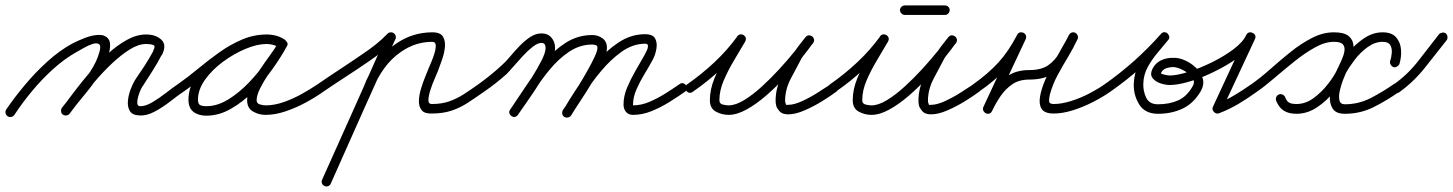

<svg xmlns="http://www.w3.org/2000/svg" viewBox="-38 -401 5350 707"><path d="M15 22Q11 28 3.5 29.5Q-4 31 -10 27Q-16 23 -17.5 15.5Q-19 8 -15 2Q15 -42 53.5 -88Q92 -134 136 -174Q180 -214 227 -240Q248 -251 275 -261.5Q302 -272 326 -272.5Q350 -273 361.5 -257Q373 -241 362 -199Q351 -161 326 -123Q301 -85 271.5 -50Q242 -15 218 18Q218 18 218 18Q218 18 218 18Q214 23 206.5 24Q199 25 193 21Q188 17 187 9.5Q186 2 190 -4Q213 -34 241.5 -67.5Q270 -101 294 -137Q318 -173 328 -209Q335 -233 326.5 -238.5Q318 -244 302.5 -239Q287 -234 270.5 -224.5Q254 -215 245 -210Q200 -185 158 -147Q116 -109 79.5 -65Q43 -21 15 22Q15 22 15 22Q15 22 15 22ZM218 17Q214 23 206.5 24Q199 25 194 21Q188 17 187 9.5Q186 2 190 -3Q208 -27 234 -61.5Q260 -96 291.5 -133Q323 -170 358 -202Q393 -234 429 -254Q465 -274 500 -274Q536 -274 556.5 -254.5Q577 -235 558 -198Q558 -198 557 -198Q557 -198 557 -198Q542 -169 524.5 -141.5Q507 -114 489 -86Q486 -83 480.5 -71.5Q475 -60 471 -46Q467 -32 467.5 -21.5Q468 -11 477 -10Q497 -9 523 -24.5Q549 -40 574 -59.5Q599 -79 617 -91Q623 -95 630 -94Q637 -93 641 -87Q645 -81 644 -74Q643 -67 637 -63Q615 -48 587.5 -26.5Q560 -5 530.5 10.5Q501 26 475 24Q449 23 440 7.5Q431 -8 433 -29.5Q435 -51 443 -72Q451 -93 459 -106Q477 -132 494.5 -159Q512 -186 527 -214Q527 -214 527 -214Q526 -214 526 -214Q536 -232 526 -235.5Q516 -239 500 -239Q472 -239 440 -219Q408 -199 374.5 -167.5Q341 -136 311 -100.5Q281 -65 256.5 -33.5Q232 -2 218 17Q218 17 218 17Q218 17 218 17Z M637 -63Q631 -58 624 -59.5Q617 -61 613 -67Q608 -73 609.5 -80Q611 -87 617 -91Q654 -117 692 -148.5Q730 -180 770 -208.5Q810 -237 853.5 -255.5Q897 -274 945 -274Q962 -274 979 -269.5Q996 -265 1010 -255Q1017 -250 1017.5 -243.5Q1018 -237 1015 -232Q1011 -226 1004.5 -224Q998 -222 991 -226Q969 -239 943 -239Q909 -239 866 -221Q823 -203 783 -173.5Q743 -144 717 -107.5Q691 -71 691 -34Q691 -18 699 -14Q707 -10 722 -10Q762 -10 802 -34.5Q842 -59 878 -96.5Q914 -134 942 -174.5Q970 -215 988 -246Q992 -254 999 -255Q1006 -256 1011 -253Q1017 -250 1020 -243.5Q1023 -237 1018 -230Q1008 -211 989.5 -184.5Q971 -158 952 -130Q933 -102 920 -76Q907 -50 907 -32Q907 -20 919 -16.5Q931 -13 940 -13Q972 -13 1006.5 -25Q1041 -37 1074 -55.5Q1107 -74 1132 -91Q1132 -91 1132 -91Q1132 -91 1132 -91Q1138 -95 1145 -94Q1152 -93 1156 -87Q1160 -81 1159 -74Q1158 -67 1152 -63Q1124 -43 1088 -23.5Q1052 -4 1013.5 9Q975 22 940 22Q915 22 893.5 9.5Q872 -3 872 -32Q872 -57 885 -85Q898 -113 917 -141.5Q936 -170 955.5 -196.5Q975 -223 988 -246Q992 -254 999 -255.5Q1006 -257 1011 -253Q1017 -250 1020 -243.5Q1023 -237 1018 -230Q998 -193 967 -149Q936 -105 896.5 -65.5Q857 -26 812.5 -0.5Q768 25 722 25Q693 25 674.5 11Q656 -3 656 -34Q656 -79 684.5 -121.5Q713 -164 757.5 -198.5Q802 -233 852 -253.5Q902 -274 943 -274Q979 -274 1009 -256Q1016 -252 1016.5 -245Q1017 -238 1013 -232Q1010 -227 1003.5 -224.5Q997 -222 990 -227Q980 -234 968 -236.5Q956 -239 945 -239Q901 -239 860.5 -221Q820 -203 781.5 -175Q743 -147 707 -116.5Q671 -86 637 -63Q637 -63 637 -63Q637 -63 637 -63Z M1128 -67Q1123 -73 1124.5 -80Q1126 -87 1132 -91Q1174 -120 1216 -147.5Q1258 -175 1300 -204Q1324 -220 1346.5 -238Q1369 -256 1389 -277Q1389 -277 1389 -277Q1389 -277 1389 -277Q1394 -282 1401.5 -282Q1409 -282 1414 -277Q1419 -272 1419.5 -265Q1420 -258 1415 -252Q1393 -230 1369 -211Q1345 -192 1320 -175Q1278 -146 1235.5 -118.5Q1193 -91 1152 -63Q1146 -58 1139 -59.5Q1132 -61 1128 -67ZM1386 -272Q1389 -278 1396 -280.5Q1403 -283 1409 -280Q1416 -277 1418.5 -270.5Q1421 -264 1418 -257Q1358 -124 1298.5 9Q1239 142 1180 275Q1177 282 1170 284.5Q1163 287 1157 284Q1150 281 1147.5 274Q1145 267 1148 261Q1208 128 1267.5 -5.5Q1327 -139 1386 -272Q1386 -272 1386 -272Q1386 -272 1386 -272ZM1334 -71Q1332 -64 1325 -61Q1318 -58 1312 -61Q1305 -63 1302 -70Q1299 -77 1302 -83Q1319 -129 1349 -170.5Q1379 -212 1420 -240Q1481 -282 1554 -282Q1584 -282 1593.5 -265.5Q1603 -249 1600 -224.5Q1597 -200 1588 -176.5Q1579 -153 1574 -138Q1571 -130 1562.5 -111Q1554 -92 1547 -70Q1540 -48 1539.5 -33Q1539 -18 1552 -18Q1589 -18 1617 -28Q1645 -38 1670.5 -54.5Q1696 -71 1724 -91Q1724 -91 1724 -91Q1724 -91 1724 -91Q1730 -95 1737 -94Q1744 -93 1748 -87Q1752 -81 1751 -74Q1750 -67 1744 -63Q1713 -41 1684.5 -22.5Q1656 -4 1624.5 6.5Q1593 17 1552 17Q1525 18 1514.5 4.5Q1504 -9 1504.5 -29.5Q1505 -50 1512 -73.5Q1519 -97 1527.5 -117.5Q1536 -138 1541 -151Q1543 -156 1549.5 -171Q1556 -186 1561.5 -203.5Q1567 -221 1566.5 -234Q1566 -247 1554 -247Q1492 -247 1440 -211Q1403 -186 1376.5 -149Q1350 -112 1334 -71Q1334 -71 1334 -71Q1334 -71 1334 -71Z M1720 -67Q1715 -73 1716.5 -80Q1718 -87 1724 -91Q1770 -124 1810 -161Q1824 -173 1840.5 -193Q1857 -213 1876 -232.5Q1895 -252 1915 -265Q1935 -278 1956 -278Q1979 -278 1992.5 -262.5Q2006 -247 2006 -224Q2006 -202 1990 -168.5Q1974 -135 1950.5 -98Q1927 -61 1904.5 -29Q1882 3 1869 22Q1869 22 1869 22Q1869 22 1869 22Q1865 28 1858 29.5Q1851 31 1845 26Q1839 22 1837.5 15Q1836 8 1841 2Q1851 -13 1872.5 -43.5Q1894 -74 1916.5 -109.5Q1939 -145 1955 -176Q1971 -207 1971 -224Q1971 -243 1956 -243Q1942 -243 1924 -229Q1906 -215 1887 -194.5Q1868 -174 1852 -155.5Q1836 -137 1827 -128Q1788 -93 1744 -63Q1738 -58 1731 -59.5Q1724 -61 1720 -67ZM1869 22Q1865 28 1858 29.5Q1851 31 1845 26Q1839 22 1837.5 15Q1836 8 1841 2Q1867 -36 1898 -83Q1929 -130 1965.5 -173Q2002 -216 2046 -244Q2090 -272 2143 -272Q2164 -272 2180.5 -260Q2197 -248 2197 -225Q2197 -205 2181.5 -171Q2166 -137 2143.5 -99.5Q2121 -62 2099 -29Q2077 4 2065 24Q2061 30 2054 31.5Q2047 33 2040 29Q2034 25 2032.5 18Q2031 11 2035 4Q2043 -7 2058 -30.5Q2073 -54 2091 -83Q2109 -112 2125 -140.5Q2141 -169 2151.5 -191.5Q2162 -214 2162 -225Q2162 -233 2155.5 -235Q2149 -237 2143 -237Q2097 -237 2057 -210Q2017 -183 1983.5 -141.5Q1950 -100 1921.5 -56Q1893 -12 1869 22Q1869 22 1869 22Q1869 22 1869 22ZM2041 30Q2034 26 2032.5 19Q2031 12 2035 6Q2057 -32 2088 -79Q2119 -126 2157 -170.5Q2195 -215 2239.5 -244.5Q2284 -274 2333 -275Q2365 -276 2374 -260Q2383 -244 2379 -221Q2375 -198 2365 -180Q2352 -156 2335 -128Q2318 -100 2305.5 -71.5Q2293 -43 2293 -16Q2293 -13 2293 -13Q2323 -13 2353.5 -26Q2384 -39 2412.5 -57Q2441 -75 2464 -91Q2470 -96 2477 -94.5Q2484 -93 2488 -87Q2493 -81 2491.5 -74Q2490 -67 2484 -63Q2457 -44 2425.5 -24.5Q2394 -5 2360.5 8.5Q2327 22 2293 22Q2276 22 2267 11Q2258 0 2258 -16Q2258 -47 2271 -78Q2284 -109 2301.5 -139.5Q2319 -170 2334 -196Q2337 -202 2342.5 -212.5Q2348 -223 2348 -232Q2348 -241 2335 -240Q2291 -239 2251 -210.5Q2211 -182 2175.5 -139.5Q2140 -97 2112 -53Q2084 -9 2065 24Q2061 30 2054 31.5Q2047 33 2041 30Z M2513 -63Q2507 -58 2500 -59.5Q2493 -61 2489 -67Q2484 -73 2485.5 -80Q2487 -87 2493 -91Q2545 -127 2592.5 -171.5Q2640 -216 2677 -267Q2682 -274 2688.5 -274.5Q2695 -275 2700 -272Q2706 -268 2708 -262Q2710 -256 2706 -248Q2688 -217 2666 -180.5Q2644 -144 2627.5 -106Q2611 -68 2611 -32Q2611 -19 2623.5 -16Q2636 -13 2645 -13Q2670 -13 2701.5 -32Q2733 -51 2767 -82Q2801 -113 2832.5 -147.5Q2864 -182 2889 -213Q2914 -244 2928 -263Q2933 -270 2940 -270Q2947 -270 2952 -266Q2957 -262 2959 -255.5Q2961 -249 2956 -242Q2945 -229 2934 -216Q2923 -203 2915 -188Q2915 -188 2915 -189Q2915 -189 2915 -189Q2896 -153 2874.5 -112.5Q2853 -72 2853 -30Q2853 -22 2856 -18Q2856 -18 2855 -18Q2855 -18 2855 -18Q2858 -14 2857.5 -14.5Q2857 -15 2865 -15Q2886 -15 2916.5 -29Q2947 -43 2975.5 -61.5Q3004 -80 3021 -91Q3021 -91 3021 -91Q3021 -91 3021 -91Q3027 -95 3034 -94Q3041 -93 3045 -87Q3049 -81 3048 -74Q3047 -67 3041 -63Q3021 -48 2989.5 -28.5Q2958 -9 2924.5 5.5Q2891 20 2865 20Q2851 20 2841.5 15.5Q2832 11 2825 -2Q2825 -2 2825 -2Q2824 -2 2824 -2Q2818 -14 2818 -30Q2818 -77 2840.5 -121Q2863 -165 2885 -205Q2885 -205 2885 -205Q2885 -206 2885 -206Q2894 -221 2905.5 -235.5Q2917 -250 2928 -264Q2934 -271 2940.5 -271Q2947 -271 2953 -267Q2958 -263 2959.5 -256.5Q2961 -250 2956 -243Q2940 -220 2913 -186.5Q2886 -153 2852.5 -116.5Q2819 -80 2782.5 -48.5Q2746 -17 2710.5 2.5Q2675 22 2645 22Q2620 22 2598 10Q2576 -2 2576 -32Q2576 -72 2593 -113Q2610 -154 2633 -192.5Q2656 -231 2676 -266Q2680 -273 2687 -273.5Q2694 -274 2699 -270Q2705 -267 2707.5 -260.5Q2710 -254 2705 -247Q2667 -193 2617 -146.5Q2567 -100 2513 -63Q2513 -63 2513 -63Q2513 -63 2513 -63Z M3039 -63Q3033 -58 3026 -59.5Q3019 -61 3015 -67Q3010 -73 3011.5 -80Q3013 -87 3019 -91Q3071 -127 3118.5 -171.5Q3166 -216 3203 -267Q3208 -274 3214.5 -274.5Q3221 -275 3226 -272Q3232 -268 3234 -262Q3236 -256 3232 -248Q3214 -217 3192 -180.5Q3170 -144 3153.5 -106Q3137 -68 3137 -32Q3137 -19 3149.5 -16Q3162 -13 3171 -13Q3196 -13 3227.5 -32Q3259 -51 3293 -82Q3327 -113 3358.5 -147.5Q3390 -182 3415 -213Q3440 -244 3454 -263Q3459 -270 3466 -270Q3473 -270 3478 -266Q3483 -262 3485 -255.5Q3487 -249 3482 -242Q3471 -229 3460 -216Q3449 -203 3441 -188Q3441 -188 3441 -189Q3441 -189 3441 -189Q3422 -153 3400.5 -112.5Q3379 -72 3379 -30Q3379 -22 3382 -18Q3382 -18 3381 -18Q3381 -18 3381 -18Q3384 -14 3383.5 -14.5Q3383 -15 3391 -15Q3412 -15 3442.5 -29Q3473 -43 3501.5 -61.5Q3530 -80 3547 -91Q3547 -91 3547 -91Q3547 -91 3547 -91Q3553 -95 3560 -94Q3567 -93 3571 -87Q3575 -81 3574 -74Q3573 -67 3567 -63Q3547 -48 3515.5 -28.5Q3484 -9 3450.5 5.5Q3417 20 3391 20Q3377 20 3367.5 15.5Q3358 11 3351 -2Q3351 -2 3351 -2Q3350 -2 3350 -2Q3344 -14 3344 -30Q3344 -77 3366.5 -121Q3389 -165 3411 -205Q3411 -205 3411 -205Q3411 -206 3411 -206Q3420 -221 3431.5 -235.5Q3443 -250 3454 -264Q3460 -271 3466.5 -271Q3473 -271 3479 -267Q3484 -263 3485.5 -256.5Q3487 -250 3482 -243Q3466 -220 3439 -186.5Q3412 -153 3378.5 -116.5Q3345 -80 3308.5 -48.5Q3272 -17 3236.5 2.5Q3201 22 3171 22Q3146 22 3124 10Q3102 -2 3102 -32Q3102 -72 3119 -113Q3136 -154 3159 -192.5Q3182 -231 3202 -266Q3206 -273 3213 -273.5Q3220 -274 3225 -270Q3231 -267 3233.5 -260.5Q3236 -254 3231 -247Q3193 -193 3143 -146.5Q3093 -100 3039 -63Q3039 -63 3039 -63Q3039 -63 3039 -63ZM3294 -346Q3287 -346 3281.5 -351.5Q3276 -357 3276 -364Q3276 -371 3281.5 -376Q3287 -381 3294 -381Q3331 -381 3368 -381Q3405 -381 3442 -381Q3442 -381 3442 -381Q3442 -381 3442 -381Q3449 -381 3454 -376Q3459 -371 3459 -364Q3459 -357 3454 -351.5Q3449 -346 3442 -346Q3405 -346 3368 -346Q3331 -346 3294 -346Q3294 -346 3294 -346Q3294 -346 3294 -346Z M3566 -63Q3560 -58 3553 -59.5Q3546 -61 3542 -67Q3537 -73 3538.5 -80Q3540 -87 3546 -91Q3601 -130 3638.5 -171Q3676 -212 3707 -272Q3711 -280 3718 -281.5Q3725 -283 3731 -280Q3737 -277 3739.5 -271Q3742 -265 3739 -257Q3708 -191 3677 -125Q3646 -59 3615 7Q3611 15 3604.5 16.5Q3598 18 3592 15Q3586 13 3583 6.5Q3580 0 3584 -8Q3601 -43 3623 -74Q3645 -105 3676.5 -124Q3708 -143 3752 -143Q3796 -143 3821.5 -160.5Q3847 -178 3863.5 -207.5Q3880 -237 3899 -273Q3903 -280 3909.5 -281.5Q3916 -283 3922 -280Q3927 -277 3930 -271Q3933 -265 3930 -257Q3914 -223 3894 -190Q3874 -157 3856 -123.5Q3838 -90 3828 -53Q3825 -40 3825 -29Q3825 -18 3842 -18Q3871 -18 3906 -29Q3941 -40 3973.5 -57Q4006 -74 4030 -91Q4030 -91 4030 -91Q4030 -91 4030 -91Q4036 -95 4043 -94Q4050 -93 4054 -87Q4058 -81 4057 -74Q4056 -67 4050 -63Q4023 -44 3987 -25.5Q3951 -7 3913 5Q3875 17 3842 17Q3809 17 3798 0.5Q3787 -16 3791.5 -44Q3796 -72 3810 -105Q3824 -138 3842 -171Q3860 -204 3875.5 -230.5Q3891 -257 3898 -272Q3902 -279 3908.5 -280.5Q3915 -282 3921 -279Q3927 -276 3930 -270Q3933 -264 3929 -256Q3907 -215 3886.5 -181Q3866 -147 3835 -127.5Q3804 -108 3752 -108Q3715 -108 3690 -91Q3665 -74 3647 -48Q3629 -22 3615 8Q3611 16 3604 17.5Q3597 19 3592 16Q3586 13 3583 6.5Q3580 0 3583 -7Q3614 -74 3645 -140Q3676 -206 3707 -272Q3711 -280 3717.5 -281.5Q3724 -283 3730 -280Q3736 -277 3739 -270.5Q3742 -264 3739 -257Q3706 -192 3665.5 -147.5Q3625 -103 3566 -63Q3566 -63 3566 -63Q3566 -63 3566 -63Z M4050 -63Q4044 -58 4037 -59.5Q4030 -61 4026 -67Q4021 -73 4022.5 -80Q4024 -87 4030 -91Q4087 -131 4139 -177.5Q4191 -224 4237 -276Q4243 -283 4250 -282.5Q4257 -282 4261 -278Q4266 -273 4267.5 -266.5Q4269 -260 4263 -253Q4244 -230 4223.5 -205.5Q4203 -181 4188 -153.5Q4173 -126 4172 -93Q4172 -93 4172 -93Q4172 -93 4172 -93Q4172 -93 4172 -93Q4171 -66 4182.5 -41.5Q4194 -17 4226 -17Q4268 -17 4300.5 -31.5Q4333 -46 4354 -84Q4364 -101 4351 -117Q4338 -133 4317 -143.5Q4296 -154 4282 -154Q4282 -154 4282 -154Q4282 -154 4282 -154Q4269 -154 4256 -149.5Q4243 -145 4237 -132Q4236 -129 4250 -126Q4264 -123 4269 -123Q4296 -123 4338.5 -136.5Q4381 -150 4425.5 -172Q4470 -194 4504.5 -220Q4539 -246 4551 -272Q4555 -280 4561.5 -281.5Q4568 -283 4574 -280Q4580 -278 4583.5 -271.5Q4587 -265 4583 -257Q4552 -191 4521.5 -125Q4491 -59 4460 7Q4458 12 4452 10Q4446 8 4441 3Q4437 -3 4435 -8.5Q4433 -14 4438 -16Q4473 -30 4506 -49.5Q4539 -69 4570 -91Q4570 -91 4570 -91Q4570 -91 4570 -91Q4576 -95 4583 -94Q4590 -93 4594 -87Q4598 -81 4597 -74Q4596 -67 4590 -63Q4557 -39 4522.5 -18.5Q4488 2 4451 16Q4440 20 4432 11Q4424 3 4428 -7Q4459 -73 4489.5 -139.5Q4520 -206 4551 -272Q4555 -280 4561.5 -281.5Q4568 -283 4574 -280Q4580 -278 4583.5 -271.5Q4587 -265 4583 -257Q4571 -232 4544 -208Q4517 -184 4480.5 -162.5Q4444 -141 4405 -124Q4366 -107 4330.5 -97.5Q4295 -88 4269 -88Q4254 -88 4235.5 -94Q4217 -100 4206.5 -113Q4196 -126 4205 -146Q4216 -169 4237.5 -179Q4259 -189 4283 -188Q4283 -188 4282 -188Q4282 -188 4282 -188Q4303 -189 4326 -178.5Q4349 -168 4367 -150.5Q4385 -133 4391 -111.5Q4397 -90 4384 -66Q4358 -21 4317.5 -1.5Q4277 18 4226 18Q4178 18 4156.5 -17Q4135 -52 4137 -95Q4137 -95 4137 -95Q4137 -95 4137 -95Q4137 -95 4137 -95Q4137 -95 4137 -95Q4139 -132 4154 -163Q4169 -194 4191.5 -221.5Q4214 -249 4237 -276Q4242 -282 4249 -282Q4256 -282 4261 -277Q4266 -273 4267.5 -266Q4269 -259 4263 -253Q4216 -199 4162.5 -151.5Q4109 -104 4050 -63Q4050 -63 4050 -63Q4050 -63 4050 -63Z M4590 -63Q4584 -58 4577 -59.5Q4570 -61 4566 -67Q4561 -73 4562.5 -80Q4564 -87 4570 -91Q4603 -114 4639 -146Q4675 -178 4713.5 -209Q4752 -240 4792.5 -261Q4833 -282 4874 -282Q4912 -282 4928.5 -268Q4945 -254 4946 -231.5Q4947 -209 4938 -182.5Q4929 -156 4918 -133Q4903 -100 4875.5 -65Q4848 -30 4812 -6Q4776 18 4736 18Q4708 18 4690 7Q4672 -4 4661 -30Q4659 -37 4661.5 -43.5Q4664 -50 4671 -53Q4677 -56 4684 -53Q4691 -50 4694 -44Q4700 -28 4709 -23Q4718 -18 4736 -18Q4769 -18 4798.5 -39.5Q4828 -61 4851.5 -91Q4875 -121 4887 -147Q4894 -162 4902 -179.5Q4910 -197 4912.5 -212.5Q4915 -228 4907 -237.5Q4899 -247 4874 -247Q4841 -247 4803.5 -226Q4766 -205 4728 -174.5Q4690 -144 4654.5 -113.5Q4619 -83 4590 -63Q4590 -63 4590 -63Q4590 -63 4590 -63ZM5115 -165Q5112 -159 5105.5 -155.5Q5099 -152 5092 -154Q5086 -157 5082.5 -163.5Q5079 -170 5081 -177Q5086 -191 5087 -207.5Q5088 -224 5081 -235.5Q5074 -247 5053 -247Q5025 -247 4998 -227.5Q4971 -208 4950.5 -181Q4930 -154 4918 -132Q4915 -126 4908 -108Q4901 -90 4896 -69Q4891 -48 4894 -32.5Q4897 -17 4914 -17Q4965 -17 5009.5 -40Q5054 -63 5094 -91Q5100 -95 5107 -94Q5114 -93 5118 -87Q5122 -81 5121 -74Q5120 -67 5114 -63Q5069 -31 5020 -6.5Q4971 18 4914 18Q4881 18 4869 -1.5Q4857 -21 4859 -49Q4861 -77 4870 -104.5Q4879 -132 4887 -148Q4902 -177 4927.5 -208Q4953 -239 4985.5 -260.5Q5018 -282 5053 -282Q5087 -282 5103 -263.5Q5119 -245 5121 -218Q5123 -191 5115 -165Q5115 -165 5115 -165Q5115 -165 5115 -165Z M5114 -61Q5108 -57 5101 -58.5Q5094 -60 5090 -66Q5086 -71 5087 -78.5Q5088 -86 5094 -90Q5145 -126 5184 -176Q5223 -226 5261 -275Q5261 -275 5261 -275Q5261 -275 5261 -275Q5266 -280 5273 -281Q5280 -282 5286 -278Q5291 -273 5292 -266Q5293 -259 5289 -253Q5249 -202 5208 -150.5Q5167 -99 5114 -61Q5114 -61 5114 -61Q5114 -61 5114 -61Z"/></svg>

Font: FRB American Cursive
Style: Italic
Weight: 400
Italic angle: -25°
Version: Version 2.0;Modular Font Editor K font №1